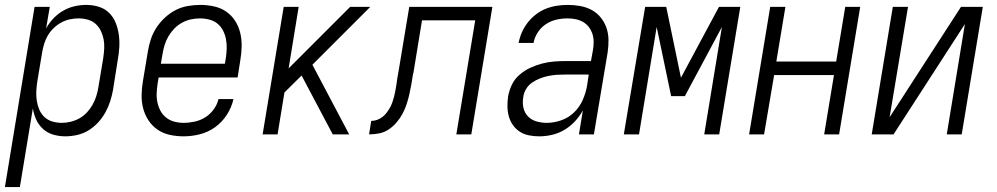

<svg xmlns="http://www.w3.org/2000/svg" viewBox="-45 -548 4065 783"><path d="M-25 215 96 -520H158L143 -432Q155 -454 173 -473Q191 -492 213 -504.5Q235 -517 259 -522.5Q283 -528 306 -528Q333 -528 357.5 -520.5Q382 -513 399.5 -496Q417 -479 426.5 -455.5Q436 -432 439.5 -407Q443 -382 441.5 -355.5Q440 -329 435 -302L416 -182Q412 -159 404.5 -135.5Q397 -112 385 -90Q373 -68 355 -48.5Q337 -29 315.5 -16Q294 -3 269.5 2.5Q245 8 221 8Q196 8 172 1Q148 -6 130.5 -22Q113 -38 103 -59.5Q93 -81 89 -106L36 215ZM207 -47Q225 -47 243.5 -51.5Q262 -56 279 -65.5Q296 -75 309.5 -89.5Q323 -104 332.5 -121Q342 -138 347.5 -155.5Q353 -173 356 -191L376 -311Q379 -331 380 -350.5Q381 -370 377.5 -388Q374 -406 366 -422.5Q358 -439 344.5 -451Q331 -463 312.5 -468Q294 -473 275 -473Q257 -473 239 -469Q221 -465 204.5 -456Q188 -447 174 -433.5Q160 -420 150.5 -404Q141 -388 135.5 -370.5Q130 -353 127 -335L107 -215Q104 -195 103 -175.5Q102 -156 105 -137Q108 -118 115.5 -100.5Q123 -83 136.5 -70.5Q150 -58 168.5 -52.5Q187 -47 207 -47Z M704 8Q675 8 647.5 2Q620 -4 598 -19Q576 -34 561 -56.5Q546 -79 539 -105.5Q532 -132 532.5 -160.5Q533 -189 538 -218L558 -338Q562 -363 570 -387.5Q578 -412 592.5 -434.5Q607 -457 627.5 -476Q648 -495 671.5 -507Q695 -519 721 -523.5Q747 -528 772 -528Q800 -528 827.5 -522Q855 -516 877 -501Q899 -486 913.5 -463.5Q928 -441 934.5 -414.5Q941 -388 940.5 -359.5Q940 -331 935 -302L924 -232H602L598 -209Q595 -189 594 -169Q593 -149 597 -130.5Q601 -112 609.5 -96Q618 -80 632.5 -68.5Q647 -57 665.5 -52Q684 -47 704 -47Q726 -47 749 -52Q772 -57 792 -69.5Q812 -82 826.5 -102Q841 -122 846 -144H907Q900 -111 880.5 -80.5Q861 -50 832.5 -29.5Q804 -9 770.5 -0.5Q737 8 704 8ZM611 -288H872L876 -311Q879 -331 879.5 -350.5Q880 -370 876.5 -388.5Q873 -407 864.5 -423.5Q856 -440 842 -451.5Q828 -463 809 -468Q790 -473 771 -473Q752 -473 733.5 -469Q715 -465 697.5 -455.5Q680 -446 666 -431.5Q652 -417 642 -400Q632 -383 626.5 -365Q621 -347 618 -329Z M1026 0 1112 -520H1173L1132 -269L1383 -520H1465L1229 -284L1379 0H1312L1241 -134L1185 -240L1115 -171L1087 0Z M1460 0 1469 -55Q1481 -55 1492.5 -59Q1504 -63 1514 -70.5Q1524 -78 1531.5 -88Q1539 -98 1545 -108.5Q1551 -119 1555 -130.5Q1559 -142 1562 -153.5Q1565 -165 1567 -176Q1569 -187 1571 -199Q1573 -214 1575.5 -230Q1578 -246 1581 -261L1624 -520H1963L1877 0H1816L1893 -465H1676L1641 -251Q1640 -250 1640 -248Q1640 -246 1639 -244Q1636 -224 1632.5 -204Q1629 -184 1624.5 -164Q1620 -144 1613.5 -124Q1607 -104 1597 -85Q1587 -66 1572.5 -49Q1558 -32 1540 -20Q1522 -8 1501 -4Q1480 0 1460 0Z M2154 8Q2133 8 2112.5 4Q2092 0 2075.5 -10.5Q2059 -21 2047.5 -37Q2036 -53 2030.5 -72Q2025 -91 2024.5 -112Q2024 -133 2027 -154Q2031 -178 2042 -201.5Q2053 -225 2073 -242.5Q2093 -260 2116.5 -271Q2140 -282 2164.5 -288.5Q2189 -295 2213 -297Q2237 -299 2262 -299H2365L2373 -343Q2376 -360 2376 -377Q2376 -394 2371 -409.5Q2366 -425 2356.5 -437.5Q2347 -450 2333.5 -458Q2320 -466 2303.5 -469.5Q2287 -473 2270 -473Q2247 -473 2224.5 -468Q2202 -463 2182 -450Q2162 -437 2148.5 -416.5Q2135 -396 2131 -373H2070Q2074 -395 2083.5 -416.5Q2093 -438 2107.5 -456.5Q2122 -475 2141 -489.5Q2160 -504 2181.5 -512.5Q2203 -521 2225.5 -524.5Q2248 -528 2270 -528Q2296 -528 2321 -523.5Q2346 -519 2367.5 -507.5Q2389 -496 2404.5 -477Q2420 -458 2428 -435Q2436 -412 2436.5 -386Q2437 -360 2433 -334L2377 0H2316L2332 -98Q2319 -74 2299.5 -53Q2280 -32 2256 -18Q2232 -4 2206 2Q2180 8 2154 8ZM2185 -47Q2214 -47 2244 -57.5Q2274 -68 2296.5 -90Q2319 -112 2331.5 -140.5Q2344 -169 2349 -198L2356 -244H2262Q2244 -244 2227 -243Q2210 -242 2192.5 -238.5Q2175 -235 2158 -228.5Q2141 -222 2125.5 -211.5Q2110 -201 2100.5 -185Q2091 -169 2089 -152Q2085 -130 2089.5 -109Q2094 -88 2108 -73.5Q2122 -59 2142.5 -53Q2163 -47 2185 -47Z M2499 0 2586 -520H2672L2732 -231L2887 -520H2974L2888 0H2827L2899 -438L2748 -156H2692L2633 -438L2561 0Z M3010 0 3096 -520H3158L3121 -297H3365L3402 -520H3463L3377 0H3316L3356 -242H3112L3071 0Z M3510 0 3596 -520H3658L3583 -70L3874 -520H3963L3877 0H3816L3890 -450L3599 0Z"/></svg>

Font: Iosevka SS04 Light Oblique
Style: Regular
Weight: 300
Italic angle: -9°
Monospace: yes
Designer: Belleve Invis
Foundry: Belleve Invis
Version: Version 19.0.0; ttfautohint (v1.8.4)